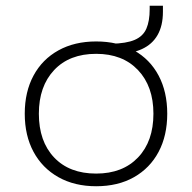

<svg xmlns="http://www.w3.org/2000/svg" viewBox="-20 -639 668 667"><path d="M314 8Q239 8 183 -23.5Q127 -55 96.5 -111.5Q66 -168 66 -244Q66 -320 96.5 -376.5Q127 -433 183 -464Q239 -495 314 -495Q390 -495 445.5 -464Q501 -433 531 -376.5Q561 -320 561 -244Q561 -168 531 -111.5Q501 -55 445.5 -23.5Q390 8 314 8ZM314 -36Q406 -36 459.5 -92Q513 -148 513 -244Q513 -339 459.5 -395.5Q406 -452 314 -452Q221 -452 168 -395.5Q115 -339 115 -244Q115 -148 168 -92Q221 -36 314 -36ZM383 -450 366 -466V-487Q419 -488 448 -500.5Q477 -513 488.5 -539.5Q500 -566 500 -607V-619H546V-598Q546 -550 527.5 -517.5Q509 -485 473 -468.5Q437 -452 383 -450Z"/></svg>

Font: Nunito Sans 10pt SemiExpanded ExtraLight
Style: Regular
Weight: 250
Width: 6
Designer: Vernon Adams
Foundry: Vernon Adams
Version: Version 3.101;gftools[0.9.27]